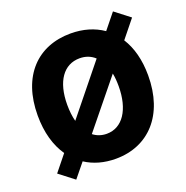

<svg xmlns="http://www.w3.org/2000/svg" viewBox="-146 -929 1078 1112"><g transform="rotate(-20 393.0 -372.5)"><path d="M394 14C596 14 734 -132 734 -376C734 -473 712 -553 673 -614L761 -723L669 -794L593 -700C538 -738 471 -758 394 -758C191 -758 53 -620 53 -376C53 -271 78 -185 123 -120L44 -22L136 49L207 -38C259 -4 322 14 394 14ZM394 -140C362 -140 334 -150 311 -168L545 -456C550 -432 552 -405 552 -376C552 -232 491 -140 394 -140ZM247 -273C239 -303 235 -338 235 -376C235 -520 296 -605 394 -605C431 -605 462 -593 487 -570Z"/></g></svg>

Font: Noto Sans TC Black
Style: Regular
Weight: 900
Designer: Ryoko NISHIZUKA 西塚涼子 (kana, bopomofo & ideographs); Paul D. Hunt (Latin, Greek & Cyrillic); Sandoll Communications 산돌커뮤니
Foundry: Adobe
Version: Version 2.004;hotconv 1.0.118;makeotfexe 2.5.65603